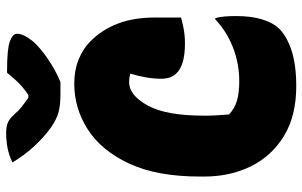

<svg xmlns="http://www.w3.org/2000/svg" viewBox="-204 -784 1007 640"><g transform="rotate(-90 300.0 -463.5)"><path d="M333 20Q235 20 168 -20.5Q101 -61 66.5 -130.5Q32 -200 32 -287V-301Q32 -444 75 -536.5Q118 -629 188.5 -674.5Q259 -720 342 -720Q386 -720 422 -705.5Q458 -691 483 -666Q562 -587 562 -454V-364Q545 -359 523 -355Q501 -351 475 -351Q417 -351 387.5 -370Q358 -389 358 -430Q358 -454 362.5 -480.5Q367 -507 375 -533Q362 -537 346 -537Q303 -537 269 -475.5Q235 -414 235 -289V-278Q235 -259 236.5 -239.5Q238 -220 239 -204Q259 -185 285.5 -177.5Q312 -170 350 -170Q409 -170 462.5 -191Q516 -212 556 -250H560Q564 -237 565.5 -219Q567 -201 567 -181Q567 -129 555.5 -92.5Q544 -56 525 -37Q499 -11 451.5 4.5Q404 20 333 20ZM347 -766H307Q271 -766 247.5 -772Q224 -778 195 -798Q163 -821 133 -853.5Q103 -886 79 -926Q104 -938 128 -942.5Q152 -947 178 -947Q201 -947 214.5 -940Q228 -933 241 -918Q251 -906 263.5 -896Q276 -886 295 -873H304Q333 -893 350 -911.5Q367 -930 378 -944H384Q458 -944 483 -934.5Q508 -925 508 -911Q508 -889 483 -858Q461 -833 423.5 -807.5Q386 -782 347 -766Z"/></g></svg>

Font: Recursive Mn Csl St Blk
Style: Regular
Weight: 900
Monospace: yes
Version: Version 1.079;hotconv 1.0.112;makeotfexe 2.5.65598; ttfautoh